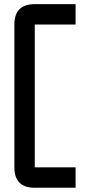

<svg xmlns="http://www.w3.org/2000/svg" viewBox="-20 -801 431 919"><path d="M146.5 -781.2H341.8V-683.6H146.5V0H341.8V97.7H146.5Q48.8 97.7 48.8 0V-683.6Q48.8 -781.2 146.5 -781.2Z"/></svg>

Font: BabelStone Runic Norn
Style: Regular
Weight: 400
Designer: Andrew West
Foundry: BabelStone
Version: Version 3.002 March 14, 2022